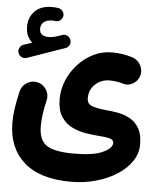

<svg xmlns="http://www.w3.org/2000/svg" viewBox="-60 -670 829 1003"><g transform="rotate(5 355.0 -168.5)"><path d="M18.6 -364.7Q13.7 -377.4 20.3 -391.1Q26.9 -404.8 40.5 -409.7L85.4 -424.8Q50.8 -454.1 50.8 -505.9Q50.8 -555.2 82.3 -587.2Q113.8 -619.1 171.4 -619.1Q189.5 -619.1 204.1 -616.7Q218.3 -614.7 227.3 -603.5Q236.3 -592.3 234.9 -578.6Q233.4 -564.9 222.2 -555.2Q210.9 -545.4 196.8 -547.4Q190.9 -548.8 181.2 -548.8Q149.4 -548.8 134.5 -535.4Q119.6 -522 119.6 -501Q119.6 -461.4 168.5 -461.4Q181.2 -461.4 194.8 -464.6Q208.5 -467.8 238.8 -478.5Q252.9 -483.4 266.4 -475.6Q279.8 -467.8 283.2 -453.1Q286.6 -439.9 280 -428Q273.4 -416 261.2 -412.1L63.5 -342.8Q49.8 -337.9 36.6 -344.5Q23.4 -351.1 18.6 -364.7ZM18.1 -0.5Q18.1 -39.6 24.2 -78.1Q30.3 -116.7 41.5 -165.5Q48.8 -194.8 75.2 -211.2Q101.6 -227.5 130.9 -220.7Q160.2 -213.9 176.8 -187.5Q193.4 -161.1 186.5 -131.3Q177.2 -92.8 172.4 -59.8Q167.5 -26.9 167.5 5.4Q167.5 79.1 209 106.4Q250.5 133.8 352.5 133.8Q454.6 133.8 503.4 110.8Q552.2 87.9 552.2 61Q552.2 43.9 532 38.3Q511.7 32.7 480.5 30.8Q448.2 28.8 409.2 22.9Q370.1 17.1 334.5 0.2Q298.8 -16.6 276.1 -51.3Q253.4 -85.9 253.4 -145.5Q253.4 -196.3 273.7 -243.7Q293.9 -291 328.9 -328.6Q363.8 -366.2 408.9 -388.2Q454.1 -410.2 503.9 -410.2Q535.6 -410.2 560.3 -406.2Q585 -402.3 613.3 -393.6Q641.1 -384.8 656 -357.2Q670.9 -329.6 662.6 -301.8Q654.3 -273.9 628.2 -258.8Q602.1 -243.7 574.7 -252.9Q559.1 -258.3 539.8 -260.7Q520.5 -263.2 504.9 -263.2Q461.9 -263.2 430.7 -234.6Q399.4 -206.1 399.4 -161.1Q399.4 -129.4 429.4 -120.1Q459.5 -110.8 502 -106.9Q533.2 -104.5 566.4 -97.9Q599.6 -91.3 628.4 -75Q657.2 -58.6 675 -27.1Q692.9 4.4 692.9 56.6Q692.9 103.5 665.5 144.3Q638.2 185.1 590.3 215.8Q542.5 246.6 480.2 264.2Q418 281.7 348.6 281.7Q185.5 281.7 101.8 206.3Q18.1 130.9 18.1 -0.5Z"/></g></svg>

Font: Mikhak ExtraBold
Style: Regular
Weight: 800
Designer: Amin Abedi
Version: Version 3.3